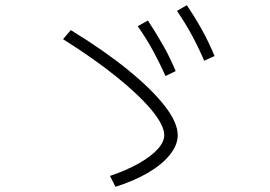

<svg xmlns="http://www.w3.org/2000/svg" viewBox="-20 -772 1040 740"><path d="M404 -94Q469 -116 515.5 -142.5Q562 -169 587.5 -197Q613 -225 613 -251Q613 -289 564.5 -347.5Q516 -406 428.5 -476.5Q341 -547 223 -621L253 -656Q382 -577 474 -502Q566 -427 615.5 -363Q665 -299 665 -251Q665 -214 635.5 -176.5Q606 -139 552 -107Q498 -75 425 -52ZM618 -479Q595 -530 570 -576Q545 -622 511 -671L550 -693Q582 -644 608.5 -597.5Q635 -551 657 -498ZM767 -538Q745 -589 720 -635.5Q695 -682 662 -730L700 -752Q733 -703 759 -656Q785 -609 807 -556Z"/></svg>

Font: M PLUS 2 Thin Light
Style: Regular
Weight: 300
Version: Version 1.001